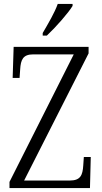

<svg xmlns="http://www.w3.org/2000/svg" viewBox="-20 -951 514 971"><path d="M196 -784V-771H217C262 -813 326 -886 347 -921V-931H272C256 -886 225 -834 196 -784ZM28 0H435L439 -157H404L401 -114C398 -65 387 -38 333 -38H102L428 -681V-714H49L44 -557H79L82 -600C85 -649 96 -676 148 -676H353L28 -31Z"/></svg>

Font: Noto Serif Devanagari Condensed Light
Style: Regular
Weight: 300
Width: 3
Designer: Universal Thirst, Indian Type Foundry and the Monotype Design Team
Foundry: Monotype Imaging Inc.
Version: Version 2.004